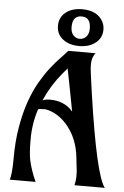

<svg xmlns="http://www.w3.org/2000/svg" viewBox="-64 -1030 694 1076"><g transform="rotate(5 283.5 -492.5)"><path d="M397 0Q403.3 -30.8 403.3 -49.1Q403.3 -67.4 402.6 -76.7Q401.9 -85.9 400.6 -96.4Q399.4 -106.9 397.7 -119.9Q396 -132.8 394.5 -149.9Q383.3 -266.6 314.9 -341.8Q284.7 -375 249.5 -392.3Q214.4 -409.7 191.7 -409.7Q168.9 -409.7 156.7 -406.7Q129.4 -324.7 129.4 -235.4Q129.4 -156.2 137.7 -117.2Q150.9 -58.6 178.2 0.5H32.2Q43.9 -28.8 43.9 -122.8Q43.9 -216.8 58.1 -298.6Q72.3 -380.4 95 -444.3Q117.7 -508.3 145.8 -556.4Q173.8 -604.5 201.9 -640.4Q230 -676.3 254.9 -701.9Q279.8 -727.5 296.4 -747.1H450.2Q429.2 -723.1 429.2 -680.2Q429.2 -660.6 435.5 -616.2L447.8 -527.3Q514.6 -66.4 567.4 0ZM176.8 -458.5Q195.8 -465.8 216.8 -465.8Q237.8 -465.8 254.6 -462.9Q271.5 -460 288.1 -453.1Q323.7 -439.5 347.7 -409.7Q323.7 -535.2 318.4 -563L301.3 -648.4L273.4 -615.2Q214.8 -544.9 176.8 -458.5ZM354.5 -945.8Q303.2 -945.8 303.2 -882.3Q303.2 -851.6 318.4 -835.7Q333.5 -819.8 354.5 -819.8Q375.5 -819.8 390.6 -835.7Q405.8 -851.6 405.8 -882.3Q405.8 -945.8 354.5 -945.8ZM482.4 -882.3Q482.4 -834 443.8 -805.7Q408.2 -779.3 354.5 -779.3Q300.3 -779.3 264.6 -805.7Q226.6 -833.5 226.6 -882.3Q226.6 -931.6 264.6 -960Q299.8 -986.3 354.5 -986.3Q439.9 -986.3 471.7 -927.2Q482.4 -907.7 482.4 -882.3Z"/></g></svg>

Font: Amarante
Style: Regular
Weight: 400
Designer: Karolina Lach
Foundry: Sorkin Type Co.
Version: Version 1.001